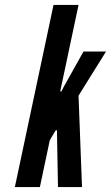

<svg xmlns="http://www.w3.org/2000/svg" viewBox="-20 -755 448 775"><path d="M297 -735 223 -386H228L237 -404L317 -547H408L297 -369L311 0H214L210 -221V-229H205L200 -221L181 -189L141 0H40L196 -735Z"/></svg>

Font: League Gothic Italic
Style: Regular
Weight: 400
Designer: Tyler Finck
Foundry: The League of Moveable Type
Version: Version 1.001;PS 001.001;hotconv 1.0.56;makeotf.lib2.0.21325